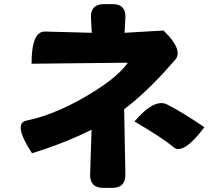

<svg xmlns="http://www.w3.org/2000/svg" viewBox="-20 -846 1040 931"><path d="M526 -826Q591 -826 588 -761L584 -687L773 -698Q873 -601 827 -553Q827 -554 784 -505Q687 -397 582 -316L588 0Q589 65 524 65H481Q416 65 417 0L424 -217Q292 -151 135 -103Q42 -246 107 -261Q266 -293 451 -412Q555 -479 600 -542L133 -537Q133 -694 198 -693L425 -687L421 -761Q419 -826 484 -826ZM971 -229Q870 -95 823 -131Q772 -175 632 -257Q731 -373 793 -338Q869 -299 971 -229Z"/></svg>

Font: Swei Half Moon CJK SC
Style: Black
Weight: 900
Version: Version 2.071